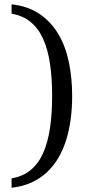

<svg xmlns="http://www.w3.org/2000/svg" viewBox="-20 -737 416 899"><path d="M317.9 -288.1Q317.9 -233.4 311.3 -181.9Q304.7 -130.4 290.8 -84.5Q276.9 -38.6 254.4 0.2Q231.9 39.1 200.4 68.8Q168.9 98.6 127.7 117.4Q86.4 136.2 34.2 142.1V98.1Q86.9 89.4 123.3 59.3Q159.7 29.3 181.9 -20.3Q204.1 -69.8 214.1 -137.2Q224.1 -204.6 224.1 -288.1Q224.1 -371.1 214.1 -438.5Q204.1 -505.9 181.9 -554.9Q159.7 -604 123.3 -634Q86.9 -664.1 34.2 -672.9V-716.8Q112.3 -708 166.5 -670.7Q220.7 -633.3 254.4 -575.4Q288.1 -517.6 303 -443.6Q317.9 -369.6 317.9 -288.1Z"/></svg>

Font: BabelStone Ogham Bound
Style: Italic
Weight: 400
Italic angle: -30°
Designer: Andrew West
Foundry: BabelStone
Version: Version 2.02 March 14, 2022